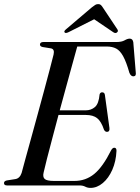

<svg xmlns="http://www.w3.org/2000/svg" viewBox="-20 -905 684 937"><path d="M368 0H14.5Q-0.5 0 -0.5 -11.5Q-0.5 -21.5 13.5 -24.5L55 -31Q76.5 -34.5 85.5 -61Q91.5 -84.5 103.8 -128.8Q116 -173 131.5 -229.2Q147 -285.5 163.5 -346Q180 -406.5 195.5 -463.8Q211 -521 223 -567Q235 -613 241.5 -639Q247.5 -665.5 228.5 -669L188 -675.5Q175 -678.5 175 -687.5Q175 -700 192.5 -700H548.5Q574 -700 588.2 -708.2Q602.5 -716.5 613 -716.5Q627.5 -716.5 630.5 -699L642.5 -552Q645.5 -533.5 632 -532.5Q619 -531.5 611.5 -549.5Q596.5 -602.5 581.2 -630.2Q566 -658 547 -668Q528 -678 501 -678H357Q348 -645.5 334.2 -595.5Q320.5 -545.5 304.2 -486.2Q288 -427 271.5 -366.5H398Q425 -366.5 443.5 -382.8Q462 -399 466 -444Q469 -454.5 478.5 -454.5Q490.5 -454.5 492 -441L514 -281Q516.5 -262.5 503 -261.5Q493 -261 487.5 -272Q474 -312.5 454.2 -328.2Q434.5 -344 398.5 -344H265.5Q249.5 -284 234.8 -228.2Q220 -172.5 209 -129.5Q198 -86.5 193 -63.5Q187.5 -42 197.8 -32Q208 -22 243.5 -22H343.5Q398 -22 439.8 -56Q481.5 -90 522 -171Q529 -184 537.5 -184Q549 -184 548.5 -168.5Q546 -117 528 -76.2Q510 -35.5 481.8 -11.8Q453.5 12 421.5 12Q407.5 12 396 6Q384.5 0 368 0ZM550 -746Q542.5 -741 532.5 -748L439.5 -811L314.5 -748Q301 -741.5 296 -746Q290 -752 301.5 -761.5L428 -869Q437.5 -876.5 444.2 -880.8Q451 -885 459 -885Q467.5 -885 472 -880.8Q476.5 -876.5 481.5 -869L553 -761.5Q559 -752.5 550 -746Z"/></svg>

Font: Fraunces 72pt
Style: Italic
Weight: 400
Italic angle: -16°
Version: Version 1.000;[b76b70a41]